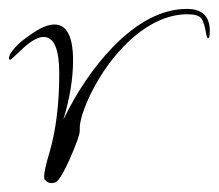

<svg xmlns="http://www.w3.org/2000/svg" viewBox="-20 -404 491 431"><path d="M94 7Q88 7 80 -1Q79 -3 79 -8Q79 -22 92 -65Q113 -139 113 -239Q113 -321 78 -321Q59 -321 31 -295Q5 -270 3 -270Q0 -270 0 -274Q0 -275 2 -281Q14 -303 47 -325Q80 -349 102 -349Q144 -349 144 -268Q144 -207 122 -135Q168 -230 232 -297Q316 -384 400 -384Q451 -384 451 -334Q451 -318 447 -318Q445 -318 443 -327Q439 -353 432 -362.5Q425 -372 401 -372Q336 -372 271 -313Q218 -263 184 -194Q158 -140 159 -113V-110Q159 -98 137 -48Q113 6 102 6Q99 6 98 7Z"/></svg>

Font: Love Light
Style: Regular
Weight: 400
Designer: Robert E. Leuschke
Foundry: Robert E. Leuschke
Version: Version 1.010; ttfautohint (v1.8.3)